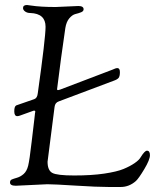

<svg xmlns="http://www.w3.org/2000/svg" viewBox="-20 -739 624 767"><path d="M169 -3 43 3Q20 3 20 -10Q20 -19 27 -22Q34 -25 48 -29Q62 -33 74.5 -44Q87 -55 92.5 -77Q98 -99 106.5 -173Q115 -247 117.5 -265.5Q120 -284 120 -288L121 -292Q121 -297 117 -297Q113 -297 109 -295L59 -277Q53 -275 49 -275Q37 -275 37 -294.5Q37 -314 45 -318L117 -343Q129 -347 131 -367Q162 -588 162 -632Q162 -685 101 -687Q89 -687 80.5 -693Q72 -699 72 -707Q72 -719 88 -719Q90 -719 103 -717Q142 -711 202 -711L293 -715Q314 -715 314 -702Q314 -694 304 -690Q294 -686 281.5 -683Q269 -680 257 -666Q245 -652 241 -627L224 -507Q208 -387 208 -383Q208 -379 212 -379L220 -381L430 -461Q442 -467 449 -467Q459 -467 459 -450.5Q459 -434 453.5 -427.5Q448 -421 433 -416L215 -334Q200 -329 198 -312Q170 -95 170 -93Q170 -59 188.5 -48.5Q207 -38 276.5 -38Q346 -38 396.5 -45.5Q447 -53 473.5 -64Q500 -75 518 -87.5Q536 -100 542 -111Q558 -137 567 -137Q579 -137 579 -119Q579 -101 556.5 -63.5Q534 -26 523 -16Q496 8 462 8H415Q368 8 282 2.5Q196 -3 169 -3Z"/></svg>

Font: Sorts Mill Goudy
Style: Italic
Weight: 400
Italic angle: -7.40001°
Version: Version 003.101